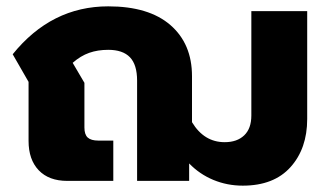

<svg xmlns="http://www.w3.org/2000/svg" viewBox="-20 -570 1033 605"><path d="M576 -55V0H412V-316Q412 -366 389.5 -389.5Q367 -413 321 -413Q288 -413 261 -403.5Q234 -394 209 -372L246 -309V-168Q246 -146 256.5 -136.5Q267 -127 290 -127H337V0H192Q134 0 102 -33.5Q70 -67 70 -126V-312L20 -399Q142 -550 321 -550Q449 -550 517 -491Q585 -432 585 -330V-185Q623 -122 688 -122Q727 -122 749.5 -143.5Q772 -165 772 -206V-535H948V-195Q948 -102 895.5 -43.5Q843 15 745 15Q696 15 652.5 -3Q609 -21 576 -55Z"/></svg>

Font: Prompt
Style: Bold
Weight: 700
Designer: Katatrad Team
Foundry: CadsonDemak
Version: Version 1.000